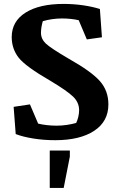

<svg xmlns="http://www.w3.org/2000/svg" viewBox="-20 -691 592 961"><path d="M324.2 -397Q437 -333.5 479.7 -285.4Q522.5 -237.3 522.5 -168.5Q522.5 -83 451.2 -36.1Q379.9 10.7 256.3 10.7Q199.7 10.7 147.5 2.4Q95.2 -5.9 58.6 -20L48.3 -156.2L129.9 -168.5L170.9 -72.3Q190.9 -67.4 215.1 -64.7Q239.3 -62 263.7 -62Q289.6 -62 315.4 -65.9Q341.3 -69.8 361.3 -75.7Q367.2 -87.4 371.6 -105Q376 -122.6 376 -139.6Q376 -178.7 345.2 -208Q314.5 -237.3 232.9 -286.1Q108.4 -357.9 73.7 -401.9Q39.1 -445.8 38.6 -504.9Q38.6 -584 107.7 -627.7Q176.8 -671.4 298.3 -671.4Q347.7 -671.4 395.3 -664.6Q442.9 -657.7 480 -646L490.2 -504.4L414.6 -493.7L374 -589.8Q355 -594.2 333.3 -596.4Q311.5 -598.6 290.5 -598.6Q266.1 -598.6 241.7 -595.2Q217.3 -591.8 194.3 -585Q190.4 -572.3 187.7 -556.6Q185.1 -541 185.1 -526.9Q185.1 -496.1 209.2 -473.1Q233.4 -450.2 324.2 -397ZM229 62.5H329.6V92.8L298.8 249.5H229Z"/></svg>

Font: Noticia Text
Style: Bold
Weight: 700
Designer: JM Sole
Foundry: JM Sole
Version: Version 1.003